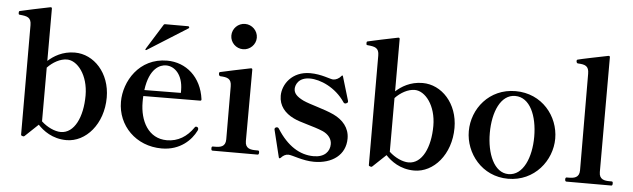

<svg xmlns="http://www.w3.org/2000/svg" viewBox="-48 -923 3663 1111"><g transform="rotate(5 1783.5 -367.0)"><path d="M369 -496C297 -496 246 -463 214 -434V-738C214 -743 211 -746 205 -745C170 -738 40 -711 31 -708C26 -707 25 -704 25 -701V-695C25 -689 26 -686 34 -686C75 -682 99 -677 99 -632L100 4C100 9 103 10 109 12C112 13 113 13 115 13C117 13 119 12 122 9C126 6 171 -37 197 -62C227 -30 281 13 364 13C476 13 575 -98 575 -253C575 -395 480 -496 369 -496ZM327 -31C292 -31 247 -52 214 -83V-395C245 -428 288 -452 327 -452C388 -452 452 -372 452 -254C452 -129 406 -31 327 -31Z M777 -546C778 -546 778 -546 780 -547L1012 -693C1015 -695 1015 -696 1015 -698C1015 -702 1012 -705 1008 -705H875C871 -705 868 -704 866 -700L777 -557C775 -554 774 -552 773 -549C773 -548 775 -546 777 -546ZM1110 -129C1108 -130 1107 -130 1106 -130C1103 -130 1100 -130 1097 -125C1059 -69 1007 -37 943 -37C835 -37 784 -136 784 -245C784 -257 784 -269 785 -280L1115 -282C1120 -282 1123 -285 1122 -291C1105 -419 1015 -496 905 -496C742 -496 659 -354 659 -236C659 -98 767 13 917 13C1026 13 1089 -54 1115 -107C1116 -110 1118 -112 1118 -116C1118 -117 1118 -118 1118 -118C1118 -121 1117 -123 1116 -124C1115 -128 1112 -128 1110 -129ZM901 -468C952 -468 999 -422 1000 -334V-317L788 -315C805 -444 867 -468 901 -468Z M1336 -600C1376 -600 1410 -633 1410 -673C1410 -714 1376 -747 1336 -747C1295 -747 1262 -714 1262 -673C1262 -633 1295 -600 1336 -600ZM1474 0C1479 0 1481 -6 1481 -13C1481 -19 1479 -24 1474 -24H1462C1431 -24 1399 -28 1399 -72L1400 -487C1400 -492 1397 -495 1391 -494C1356 -487 1226 -460 1216 -457C1211 -456 1210 -453 1210 -448C1210 -443 1211 -434 1219 -433C1260 -431 1284 -425 1284 -380L1285 -72C1285 -28 1254 -24 1223 -24H1211C1205 -24 1204 -19 1204 -13C1204 -6 1205 0 1211 0Z M1608 7C1621 -7 1634 -15 1651 -15C1674 -15 1735 13 1802 13C1907 13 1984 -42 1984 -138C1984 -200 1945 -244 1890 -270C1832 -297 1752 -315 1711 -334C1670 -354 1654 -373 1654 -398C1654 -420 1670 -465 1737 -465C1797 -465 1887 -427 1942 -345C1945 -340 1948 -339 1952 -339C1955 -339 1956 -339 1960 -341C1966 -344 1968 -346 1968 -351C1968 -352 1968 -353 1967 -357C1964 -369 1936 -462 1926 -494C1924 -500 1921 -501 1917 -495C1905 -480 1887 -471 1871 -471C1854 -471 1802 -496 1736 -496C1630 -496 1577 -417 1577 -351C1577 -293 1612 -252 1664 -227C1703 -207 1781 -192 1837 -168C1870 -153 1890 -127 1890 -97C1890 -55 1861 -19 1797 -19C1716 -19 1643 -65 1583 -160C1580 -165 1576 -167 1572 -167C1570 -167 1568 -167 1566 -166C1561 -164 1558 -160 1558 -155L1559 -150L1597 5C1598 11 1603 12 1608 7Z M2389 -496C2317 -496 2266 -463 2234 -434V-738C2234 -743 2231 -746 2225 -745C2190 -738 2060 -711 2051 -708C2046 -707 2045 -704 2045 -701V-695C2045 -689 2046 -686 2054 -686C2095 -682 2119 -677 2119 -632L2120 4C2120 9 2123 10 2129 12C2132 13 2133 13 2135 13C2137 13 2139 12 2142 9C2146 6 2191 -37 2217 -62C2247 -30 2301 13 2384 13C2496 13 2595 -98 2595 -253C2595 -395 2500 -496 2389 -496ZM2347 -31C2312 -31 2267 -52 2234 -83V-395C2265 -428 2308 -452 2347 -452C2408 -452 2472 -372 2472 -254C2472 -129 2426 -31 2347 -31Z M2929 13C3083 13 3181 -115 3181 -242C3181 -372 3083 -496 2929 -496C2776 -496 2679 -372 2679 -242C2679 -115 2776 13 2929 13ZM2929 -14C2845 -14 2801 -123 2801 -242C2801 -364 2845 -468 2929 -468C3015 -468 3059 -364 3059 -242C3059 -123 3015 -14 2929 -14Z M3528 0C3534 0 3535 -6 3535 -13C3535 -19 3534 -24 3528 -24H3517C3487 -24 3455 -28 3455 -72V-739C3455 -744 3452 -747 3446 -746C3401 -737 3283 -713 3271 -709C3266 -708 3265 -705 3265 -702C3265 -698 3265 -687 3275 -687C3316 -685 3338 -678 3338 -633L3340 -72C3340 -28 3308 -24 3277 -24H3267C3261 -24 3259 -19 3259 -13C3259 -6 3261 0 3267 0Z"/></g></svg>

Font: Shippori Mincho OTF
Style: Bold
Weight: 800
Designer: FONTDASU
Foundry: FONTDASU / Google Inc. / but / Adobe
Version: Version 3.300;hotconv 1.0.109;makeotfexe 2.5.65596